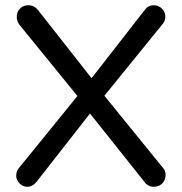

<svg xmlns="http://www.w3.org/2000/svg" viewBox="-20 -708 695 734"><path d="M42 -36Q42 -52 51 -64L276 -341L53 -615Q44 -629 44 -644Q44 -662 56.5 -675Q69 -688 88 -688Q110 -688 125 -670L330 -409L535 -672Q547 -688 568 -688Q586 -688 599 -675Q612 -662 612 -645Q612 -630 604 -619L379 -342L604 -65Q613 -56 613 -39Q613 -20 600.5 -7Q588 6 568 6Q545 6 532 -13L324 -274L119 -12Q104 6 84 6Q67 6 54.5 -7Q42 -20 42 -36Z"/></svg>

Font: 寒蝉全圆体
Style: Regular
Weight: 400
Designer: Warren2060
      Designed by Motoya company      

      [Varela Round]
      Joe Prince(Latin component); Avraham Cornf
Foundry: ChillType
Version: Version 3.200